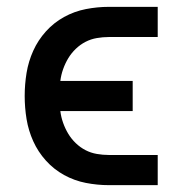

<svg xmlns="http://www.w3.org/2000/svg" viewBox="-20 -540 540 560"><path d="M297 0Q264 0 230.5 -6.5Q197 -13 167 -29.5Q137 -46 114 -71.5Q91 -97 77 -128Q63 -159 57.5 -192.5Q52 -226 52 -260Q52 -294 57.5 -327.5Q63 -361 77 -392Q91 -423 114 -448.5Q137 -474 167 -490.5Q197 -507 230.5 -513.5Q264 -520 297 -520H440V-432H297Q280 -432 262.5 -429Q245 -426 229.5 -418Q214 -410 201 -397.5Q188 -385 179 -370Q170 -355 164 -338Q158 -321 156 -304H367V-216H156Q158 -199 164 -182Q170 -165 179 -150Q188 -135 201 -122.5Q214 -110 229.5 -102Q245 -94 262.5 -91Q280 -88 297 -88H440V0Z"/></svg>

Font: Iosevka SS04 Semibold
Style: Regular
Weight: 600
Monospace: yes
Designer: Belleve Invis
Foundry: Belleve Invis
Version: Version 19.0.0; ttfautohint (v1.8.4)